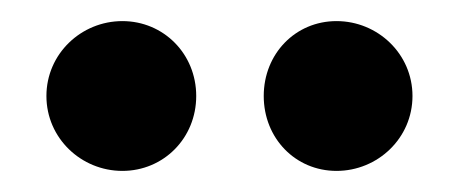

<svg xmlns="http://www.w3.org/2000/svg" viewBox="-20 -665 437 182"><path d="M24 -574C24 -534 57 -503 96 -503C135 -503 166 -534 166 -574C166 -614 135 -645 96 -645C57 -645 24 -614 24 -574ZM230 -574C230 -534 260 -503 299 -503C338 -503 371 -534 371 -574C371 -614 338 -645 299 -645C260 -645 230 -614 230 -574Z"/></svg>

Font: Charger Pro
Style: ExBdNar
Weight: 400
Designer: Jasper
Foundry: Cannot Into Space Fonts
Version: Version 1.09